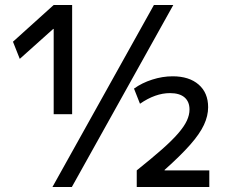

<svg xmlns="http://www.w3.org/2000/svg" viewBox="-20 -750 925 770"><path d="M190.3 0 597.3 -730H675L268.1 0ZM195.3 -292V-633.9H193.3L59.3 -513.9L32 -582.7L195.3 -730H269.3V-292ZM528.4 -66.7Q588.4 -114.7 629.2 -150.7Q670 -186.7 694.3 -214.8Q718.7 -243 729.3 -266Q740 -289 740 -310.7Q740 -342.3 720 -359.5Q700 -376.6 661.7 -376.6Q603 -376.6 541.4 -333.9L517.4 -394.7Q549.4 -417.7 590.5 -430.8Q631.7 -444 672.4 -444Q738.4 -444 776.5 -411Q814.7 -378 814.7 -320Q814.7 -285.3 797.9 -249.2Q781.1 -213 742.7 -169.5Q704.4 -126 640.1 -68.7V-66.7H819.4V0H528.4Z"/></svg>

Font: M PLUS 2 Thin
Style: Regular
Weight: 100
Designer: Coji Morishita
Foundry: UNDERFOREST DESIGN
Version: Version 1.001